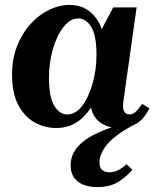

<svg xmlns="http://www.w3.org/2000/svg" viewBox="-20 -510 646 780"><path d="M29 -207Q29 -271 49.5 -323Q70 -375 104 -412.5Q138 -450 179.5 -470Q221 -490 262 -490Q301 -490 327.5 -474.5Q354 -459 370.5 -436Q387 -413 393 -391L440 -480H535L482 -104Q477 -69 484.5 -57Q492 -45 505 -45Q520 -45 532.5 -57Q545 -69 557 -88L587 -70Q564 -24 533 -7Q502 10 464 10Q419 10 388.5 -11.5Q358 -33 350 -73Q323 -32 288 -11Q253 10 209 10Q161 10 120 -13Q79 -36 54 -84Q29 -132 29 -207ZM179 -192Q179 -116 200.5 -80.5Q222 -45 253 -45Q287 -45 313.5 -79.5Q340 -114 356 -170Q372 -226 372 -289Q372 -365 351 -400Q330 -435 298 -435Q265 -435 238 -400.5Q211 -366 195 -311Q179 -256 179 -192ZM510 -15 518 0Q445 40 414.5 77.5Q384 115 384 149Q384 172 395.5 181Q407 190 425 190Q440 190 456.5 183Q473 176 494 157L518 180Q485 216 453 233Q421 250 377 250Q324 250 295.5 227Q267 204 267 162Q267 119 295.5 86.5Q324 54 378.5 29Q433 4 510 -15Z"/></svg>

Font: Brygada 1918
Style: Bold Italic
Weight: 700
Italic angle: -8°
Designer: Mateusz Machalski | Borys Kosmynka | Przemek Hoffer
Foundry: NIEPODLEGLA 2018
Version: Version 3.006